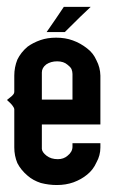

<svg xmlns="http://www.w3.org/2000/svg" viewBox="-20 -531 352 551"><path d="M0 -244.1 9.8 -252Q15.1 -255.9 17.1 -258.8Q21 -262.7 21 -268.1V-314Q21 -337.9 29.8 -359.9Q40 -380.9 59.1 -397Q75.2 -408.7 96.2 -416Q116.2 -422.9 141.1 -422.9Q167.5 -422.9 189 -415Q210.9 -407.2 230 -392.1Q247.6 -378.9 256.8 -357.9Q267.6 -337.4 268.1 -314V-173.8H100.1V-104Q100.6 -94.2 113.8 -84Q126.5 -74.2 146 -74.2Q162.6 -74.2 173.8 -84Q188 -95.2 188 -109.9V-120.1H268.1V-107.9Q268.1 -85 256.8 -64.9Q247.6 -43.9 230 -29.8Q213.4 -16.1 190.9 -7.8Q168.9 0 143.1 0Q120.1 0 97.2 -5.9Q74.7 -13.2 59.1 -26.9Q40 -43 29.8 -63Q21 -84 21 -107.9V-217.8Q21 -220.7 17.1 -226.1Q15.1 -229.5 9.8 -234.9Q8.3 -236.3 0 -244.1ZM100.1 -245.1H188V-318.8Q188 -325.7 185.1 -333Q181.6 -339.4 173.8 -345.2Q162.6 -355 144 -355Q126 -355 112.8 -346.2Q100.1 -336.4 100.1 -323.2ZM113.8 -439Q140.1 -476.6 163.1 -511.2H240.2Q218.3 -491.2 166 -439Z"/></svg>

Font: Wyoming
Style: Regular
Weight: 400
Designer: Old Hat Creative
Version: Version 2.00 2016